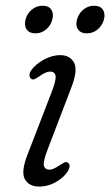

<svg xmlns="http://www.w3.org/2000/svg" viewBox="-20 -660 395 688"><path d="M158 -52Q171 -52 195.5 -69Q203.5 -74 209.8 -77.5Q216 -81 222.5 -77.5Q236 -69 223 -46.5Q210.5 -25.5 181.8 -8.5Q153 8.5 120.5 8.5Q83.5 8.5 69 -18.2Q54.5 -45 79 -107L164.5 -328.5Q181 -370.5 179.2 -387Q177.5 -403.5 159 -403.5Q144.5 -403.5 120 -386Q112 -380.5 105.2 -377Q98.5 -373.5 92.5 -377Q86.5 -380.5 85.8 -389.2Q85 -398 91.5 -407.5Q107 -430 137 -446.2Q167 -462.5 195.5 -462.5Q231 -462.5 245.5 -435.2Q260 -408 234.5 -343.5L150.5 -124Q134.5 -83 137.2 -67.5Q140 -52 158 -52ZM107 -540.5Q85 -540.5 75.5 -554.5Q66 -568.5 71.5 -590Q77 -611.5 94 -625.5Q111 -639.5 132.5 -639.5Q154.5 -639.5 163.8 -625.5Q173 -611.5 167.5 -590Q162 -568.5 145.2 -554.5Q128.5 -540.5 107 -540.5ZM291 -540.5Q269.5 -540.5 259.8 -554.5Q250 -568.5 256 -590Q261.5 -611.5 278.5 -625.5Q295.5 -639.5 317 -639.5Q339 -639.5 348.5 -625.5Q358 -611.5 352.5 -590Q346.5 -568.5 329.8 -554.5Q313 -540.5 291 -540.5Z"/></svg>

Font: Fraunces 9pt S100 Light
Style: Italic
Weight: 300
Italic angle: -16°
Version: Version 1.000; ttfautohint (v1.8.3)